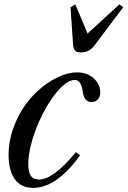

<svg xmlns="http://www.w3.org/2000/svg" viewBox="-20 -876 602 906"><path d="M136.5 10.5Q79 10.5 49.8 -30.5Q20.5 -71.5 20.5 -146Q20.5 -225.5 56.8 -306.2Q93 -387 157 -446Q202.5 -488 251.8 -511.2Q301 -534.5 343 -534.5Q390.5 -534.5 421.8 -506.8Q453 -479 453 -438.5Q453 -419 441.5 -406.8Q430 -394.5 411.5 -394.5Q377 -394.5 370 -445.5Q363 -498.5 333.5 -498.5Q307 -498.5 277 -471.8Q247 -445 218 -401Q189 -357 165.2 -304Q141.5 -251 127.5 -198Q113.5 -145 113.5 -101Q113.5 -65 125.2 -47Q137 -29 165 -29Q232 -29 338 -158L357.5 -143Q247 10.5 136.5 10.5ZM362.5 -628.5Q343.5 -628.5 335 -636.8Q326.5 -645 325 -661L313 -841.5L335.5 -855.5L393 -717.5L543.5 -855.5L561.5 -842L425.5 -661.5Q401 -628.5 362.5 -628.5Z"/></svg>

Font: Libre Caslon Condensed Medium Italic
Style: Regular
Weight: 500
Italic angle: -22.583°
Designer: Pablo Impallari, Rodrigo Fuenzalida, Katja Schimmel, Ertekin Erdin
Foundry: Pablo Impallari, Rodrigo Fuenzalida
Version: Version 2.000; ttfautohint (v1.8.4.7-5d5b);gftools[0.9.33]